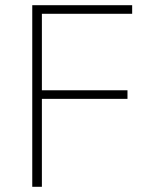

<svg xmlns="http://www.w3.org/2000/svg" viewBox="-20 -718 581 738"><path d="M104 0V-698H488V-665H141V-371H470V-338H141V0Z"/></svg>

Font: IBM Plex Sans ExtLt
Style: Regular
Weight: 200
Designer: Mike Abbink, Paul van der Laan, Pieter van Rosmalen
Foundry: Bold Monday
Version: Version 3.005